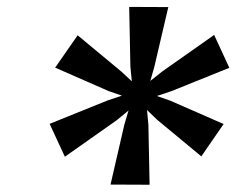

<svg xmlns="http://www.w3.org/2000/svg" viewBox="-20 -832 707 542"><path d="M120.1 -482.4 283.2 -548.3 324.2 -562 287.1 -574.7 135.7 -641.1 199.2 -732.4 323.2 -629.4 352.1 -602.5 348.1 -643.6 344.7 -812.5 455.1 -812 415.5 -642.6 404.3 -603.5 437.5 -629.9 584.5 -733.4 627.4 -640.6 463.9 -574.7 422.9 -561 460.4 -547.9 611.3 -481.9 548.3 -390.6 423.8 -493.7 395 -521.5 398.9 -479.5 402.3 -310.5 292 -311 331.1 -480.5 342.8 -520 309.6 -492.7 163.1 -389.6Z"/></svg>

Font: Merriweather Bold
Style: Italic
Weight: 700
Italic angle: -7°
Designer: Eben Sorkin ( eben@eyebytes.com )
Foundry: Eben Sorkin ( eben@eyebytes.com )
Version: Version 1.5; ttfautohint (v0.97) -l 13 -r 13 -G 200 -x 24 -f